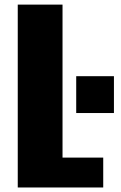

<svg xmlns="http://www.w3.org/2000/svg" viewBox="-20 -830 537 850"><path d="M317.4 -329.6V-492.7H484.4V-329.6ZM58.6 0V-809.6H256.8V-132.3H437V0Z"/></svg>

Font: Oswald
Style: Heavy
Weight: 800
Designer: Vernon Adams
Foundry: Vernon Adams
Version: 3.0; ttfautohint (v0.95) -l 8 -r 50 -G 200 -x 0 -w "G" -W -c